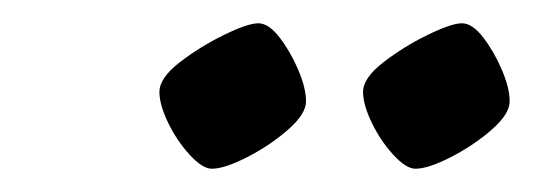

<svg xmlns="http://www.w3.org/2000/svg" viewBox="-20 -724 458 165"><path d="M337 -579Q329 -579 318 -591Q307 -603 299.5 -618.5Q292 -634 292 -645Q292 -657 309.5 -670.5Q327 -684 347.5 -694Q368 -704 377 -704Q386 -704 395.5 -691.5Q405 -679 411.5 -663.5Q418 -648 418 -637Q418 -626 402.5 -612.5Q387 -599 367.5 -589Q348 -579 337 -579ZM162 -579Q154 -579 143 -591Q132 -603 124.5 -618.5Q117 -634 117 -645Q117 -657 134.5 -670.5Q152 -684 172.5 -694Q193 -704 202 -704Q211 -704 220.5 -691.5Q230 -679 236.5 -663.5Q243 -648 243 -637Q243 -626 227.5 -612.5Q212 -599 192.5 -589Q173 -579 162 -579Z"/></svg>

Font: Texturina 72pt 72pt Medium
Style: Italic
Weight: 500
Italic angle: -11°
Designer: Guillermo Torres Carreño
Foundry: Omnibus-Type
Version: Version 1.002; ttfautohint (v1.8.3)